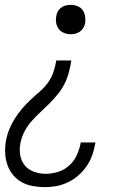

<svg xmlns="http://www.w3.org/2000/svg" viewBox="-20 -548 540 791"><path d="M271 -407Q257 -407 243.5 -412.5Q230 -418 222 -428.5Q214 -439 211.5 -453.5Q209 -468 212 -482Q213 -492 218.5 -501.5Q224 -511 232.5 -517Q241 -523 251 -525.5Q261 -528 271 -528Q285 -528 298.5 -523Q312 -518 320 -507Q328 -496 330.5 -481.5Q333 -467 331 -453Q329 -443 323.5 -433.5Q318 -424 309.5 -418Q301 -412 291 -409.5Q281 -407 271 -407ZM165 223Q140 223 115 218.5Q90 214 69.5 202.5Q49 191 34 173Q19 155 11 132.5Q3 110 1.5 85Q0 60 4 35Q8 11 17 -12Q26 -35 39.5 -57Q53 -79 69.5 -98.5Q86 -118 104.5 -135.5Q123 -153 143 -170Q163 -187 178 -208Q193 -229 200.5 -252.5Q208 -276 212 -299H274Q270 -275 264 -251Q258 -227 246.5 -204Q235 -181 218.5 -160.5Q202 -140 183.5 -121.5Q165 -103 145.5 -85Q126 -67 109 -47.5Q92 -28 80 -4.5Q68 19 64 43Q59 68 63.5 92.5Q68 117 83 134.5Q98 152 121 160Q144 168 169 168Q194 168 219.5 160Q245 152 265 134Q285 116 296 92Q307 68 312 43V39H373L372 45Q368 69 359.5 92.5Q351 116 336.5 137Q322 158 302.5 175Q283 192 260 203Q237 214 213 218.5Q189 223 165 223Z"/></svg>

Font: Iosevka Term Curly Lt Obl
Style: Regular
Weight: 300
Italic angle: -9°
Designer: Belleve Invis
Foundry: Belleve Invis
Version: Version 32.3.0